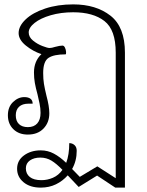

<svg xmlns="http://www.w3.org/2000/svg" viewBox="-20 -606 670 876"><path d="M550 -366V250H506L423 195L339 247L289 194Q266 220 235 235Q204 250 166 250Q117 250 87.5 225.5Q58 201 58 164Q58 126 89.5 103Q121 80 166 80Q198 80 226 95Q254 110 282 137Q296 100 296 47Q310 47 320 56Q330 65 330 82Q330 128 309 165L344 201L424 153L508 207V-366Q508 -470 456.5 -510Q405 -550 314 -550Q258 -550 211.5 -536.5Q165 -523 138 -501.5Q111 -480 111 -458Q111 -437 130.5 -421Q150 -405 173.5 -396Q197 -387 206 -387Q216 -387 231 -392Q253 -398 265 -398Q272 -398 276.5 -388.5Q281 -379 281.5 -368.5Q282 -358 279 -358Q226 -358 201.5 -342Q177 -326 177 -273Q177 -245 180.5 -223.5Q184 -202 192 -169Q205 -121 205 -89Q205 -47 178.5 -19.5Q152 8 107 8Q66 8 41 -16.5Q16 -41 16 -80Q16 -118 39.5 -140.5Q63 -163 91 -163Q109 -163 119 -155.5Q129 -148 129 -133H110Q82 -133 67 -119Q52 -105 52 -80Q52 -54 66.5 -40Q81 -26 107 -26Q135 -26 150 -43Q165 -60 165 -91Q165 -112 160.5 -133.5Q156 -155 151 -176Q143 -205 139 -227.5Q135 -250 135 -275Q135 -327 169 -359Q130 -372 97.5 -398.5Q65 -425 65 -455Q65 -487 97 -517.5Q129 -548 186 -567Q243 -586 314 -586Q418 -586 484 -534.5Q550 -483 550 -366ZM265 169Q238 141 215 127Q192 113 164 113Q135 113 116.5 126Q98 139 98 162Q98 187 116 201.5Q134 216 169 216Q196 216 221.5 205Q247 194 265 169Z"/></svg>

Font: Krub ExtraLight
Style: Regular
Weight: 275
Designer: Ekaluck Peanpanawate
Foundry: Cadson Demak Co.,Ltd.
Version: Version 1.000; ttfautohint (v1.6)